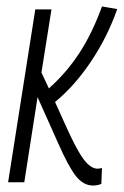

<svg xmlns="http://www.w3.org/2000/svg" viewBox="-20 -563 382 593"><path d="M5 0 89 -534H139L108 -339L131 -290Q184 -337 224 -397.5Q264 -458 295 -543L342 -535Q312 -449 261 -373Q210 -297 150 -248L178 -186Q203 -130 220.5 -99Q238 -68 252 -55.5Q266 -43 279 -42Q286 -42 295 -44L293 5Q281 10 267 10Q238 10 215 -18.5Q192 -47 159 -122L96 -263L55 0Z"/></svg>

Font: Georama Condensed Light
Style: Italic
Weight: 300
Width: 3
Italic angle: -9°
Designer: Jean-Baptiste Levee
Foundry: Production Type
Version: Version 1.000